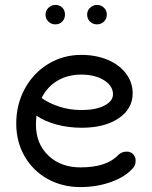

<svg xmlns="http://www.w3.org/2000/svg" viewBox="-20 -740 617 780"><path d="M531 -88Q531 -69 521 -58Q490 -22 432 -1Q374 20 307 20Q233 20 173.5 -13Q114 -46 80 -105Q46 -164 46 -238Q46 -316 81 -380Q116 -444 176.5 -480.5Q237 -517 310 -517Q370 -517 417.5 -497Q465 -477 492 -441Q519 -405 519 -361Q519 -298 462 -259.5Q405 -221 312 -221Q258 -221 210 -234Q162 -247 128 -270Q126 -246 126 -234Q126 -156 176.5 -108Q227 -60 307 -60Q415 -60 462 -112Q476 -124 495 -124Q511 -124 521 -113.5Q531 -103 531 -88ZM149 -342Q178 -321 220 -307Q262 -293 312 -293Q369 -293 404 -311Q439 -329 439 -357Q439 -391 402.5 -414Q366 -437 310 -437Q256 -437 214 -412.5Q172 -388 149 -342ZM165 -681Q165 -697 177 -708.5Q189 -720 205 -720Q222 -720 233 -709Q244 -698 244 -681Q244 -664 233 -652.5Q222 -641 205 -641Q188 -641 176.5 -652.5Q165 -664 165 -681ZM334 -681Q334 -697 346 -708.5Q358 -720 374 -720Q391 -720 402.5 -708.5Q414 -697 414 -681Q414 -664 402.5 -652.5Q391 -641 374 -641Q357 -641 345.5 -652.5Q334 -664 334 -681Z"/></svg>

Font: Tsukimi Rounded Medium
Style: Regular
Weight: 500
Designer: Takashi Funayama
Foundry: Takashi Funayama
Version: Version 1.032; ttfautohint (v1.8.3)